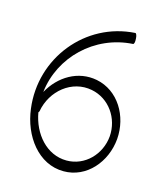

<svg xmlns="http://www.w3.org/2000/svg" viewBox="-155 -935 919 1071"><g transform="rotate(20 304.5 -399.5)"><path d="M462 -831C181 -789 -2 -515 59 -235C91 -84 204 44 349 31C481 20 569 -104 569 -240C568 -375 480 -497 350 -511C236 -523 138 -451 92 -346C97 -554 254 -737 471 -769C477 -770 479 -784 476 -801C474 -819 467 -832 462 -831ZM109 -238C120 -363 222 -462 343 -449C448 -438 524 -346 525 -240C525 -133 449 -40 344 -31C229 -21 136 -113 105 -230C107 -232 108 -235 109 -238Z"/></g></svg>

Font: Nupuram ExtraLight
Style: Regular
Weight: 200
Designer: Santhosh Thottingal (santhosh.thottingal@gmail.com)
Foundry: SMC
Version: Version 1.000